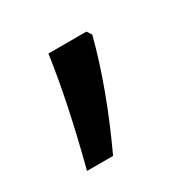

<svg xmlns="http://www.w3.org/2000/svg" viewBox="-72 -188 389 389"><g transform="rotate(-30 122.5 6.5)"><path d="M30.8 128.9Q67.4 -11.7 82 -116.2H170.9L178.2 -105Q149.9 3.9 91.8 128.9Z"/></g></svg>

Font: OpenSans
Style: Regular
Weight: 400
Foundry: Ascender Corporation
Version: Version 1.10